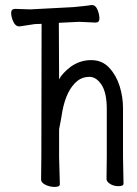

<svg xmlns="http://www.w3.org/2000/svg" viewBox="-20 -726 540 757"><path d="M216 0Q216 11 196 11Q176 11 159 2.5Q142 -6 142 -18L143 -107L144 -632L117 -631Q107 -630 87.5 -626.5Q68 -623 58 -622H56Q41 -622 32.5 -640.5Q24 -659 24 -675Q24 -691 40 -691L99 -689L270 -698Q289 -700 309 -702Q329 -704 339 -706H343Q357 -706 364.5 -687.5Q372 -669 372 -653Q372 -637 357 -637L291 -640L212 -636L213 -413Q225 -437 259 -463Q296 -489 339.5 -489Q383 -489 411 -458.5Q439 -428 452 -385.5Q465 -343 465 -300V-108L467 -2Q467 8 447.5 8Q428 8 414 -1Q400 -10 400 -20L401 -108V-296Q401 -360 380.5 -391.5Q360 -423 332.5 -423Q305 -423 285 -407Q242 -372 226 -288Q221 -256 213 -216V-106Z"/></svg>

Font: LXGW WenKai Mono TC
Style: Regular
Weight: 400
Designer: LXGW / Fontworks Inc.
Foundry: LXGW / Fontworks Inc.
Version: Version 1.330